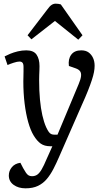

<svg xmlns="http://www.w3.org/2000/svg" viewBox="-20 -796 577 1045"><path d="M302 57Q287 92 271 123Q255 154 235 178Q215 202 187 215.5Q159 229 119 229Q80 229 54 210Q28 191 28 159Q28 134 44.5 114Q61 94 91 90L106 119Q115 135 121.5 144.5Q128 154 135.5 158.5Q143 163 154 163Q171 163 183 154.5Q195 146 207 125.5Q219 105 234 69L265 0H254Q222 0 201.5 -14.5Q181 -29 163 -59Q146 -87 133.5 -131.5Q121 -176 114 -232.5Q107 -289 107 -353Q107 -364 107.5 -378.5Q108 -393 108 -407.5Q108 -422 108 -432Q108 -448 102.5 -454.5Q97 -461 86 -461Q74 -461 54 -454.5Q34 -448 21 -442L5 -489Q16 -495 35 -503Q54 -511 77 -516.5Q100 -522 123 -522Q163 -522 179 -498.5Q195 -475 195 -436Q195 -425 194.5 -412.5Q194 -400 193.5 -387.5Q193 -375 193 -360Q193 -302 197.5 -254Q202 -206 210.5 -168.5Q219 -131 231 -104Q239 -87 245.5 -78Q252 -69 259.5 -66Q267 -63 276 -63H293L408 -338Q419 -364 421 -381Q423 -398 416 -408Q409 -418 392 -424L355 -437Q350 -474 367.5 -498Q385 -522 422 -522Q447 -522 462.5 -510.5Q478 -499 486.5 -480.5Q495 -462 495 -438Q495 -422 491.5 -403.5Q488 -385 480 -360.5Q472 -336 459 -303Q446 -270 426 -226ZM429 -604 406 -580 279 -682 151 -582 130 -604 238 -745Q250 -762 260.5 -769Q271 -776 283 -776Q292 -776 298 -775Q304 -774 311 -772Z"/></svg>

Font: Literata 18pt
Style: Italic
Weight: 400
Italic angle: -2°
Designer: Latin by Veronika Burian and Jose Scaglione. Greek by Irene Vlachou. Cyrillic by Vera Evstafieva
Foundry: TypeTogether
Version: Version 3.103;gftools[0.9.29]